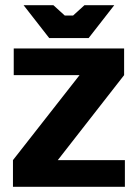

<svg xmlns="http://www.w3.org/2000/svg" viewBox="-20 -721 532 741"><path d="M30 -103 287 -431H33V-534H459V-431L203 -103H462V0H30ZM322 -574H170L71 -701H186L230 -661H262L306 -701H421Z"/></svg>

Font: Mozilla Headline BETA
Style: Bold
Weight: 700
Designer: Studio DRAMA
Foundry: Studio DRAMA
Version: Version 0.100